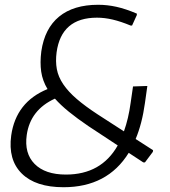

<svg xmlns="http://www.w3.org/2000/svg" viewBox="-20 -773 712 804"><path d="M246 11Q129 11 71 -46.5Q13 -104 27 -206Q47 -346 179 -400Q158 -435 152.5 -473Q147 -511 153 -558Q167 -654 227.5 -703.5Q288 -753 391 -753Q429 -753 467.5 -744.5Q506 -736 553 -716V-710L533 -666H527Q486 -683 452 -691Q418 -699 386 -699Q237 -699 217 -554Q212 -516 218 -483.5Q224 -451 245 -420Q266 -389 301.5 -358.5Q337 -328 389 -294L499 -223Q518 -276 527 -342L537 -411L597 -413L587 -342Q575 -255 548 -191L621 -144L620 -137L587 -93H580L519 -133Q430 11 246 11ZM350 -245Q303 -277 268.5 -305Q234 -333 210 -360Q107 -313 92 -208Q81 -131 125 -86.5Q169 -42 256 -42Q404 -42 473 -164Z"/></svg>

Font: Plata Sans Light
Style: Italic
Weight: 300
Italic angle: -8°
Designer: Pablo Impallari, Andres Torresi, & Cristiano Sobral
Foundry: Pablo Impallari, Andres Torresi, & Cristiano Sobral
Version: Version 1.00;December 28, 2019;FontCreator 12.0.0.2547 64-bi